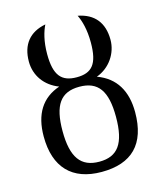

<svg xmlns="http://www.w3.org/2000/svg" viewBox="-115 -851 807 947"><g transform="rotate(-15 288.5 -377.5)"><path d="M80.1 -608.9C80.1 -537.1 122.6 -478 192.9 -451.2C101.1 -419.9 55.2 -346.7 55.2 -232.9C55.2 -75.2 136.7 9.8 287.1 9.8C440.9 9.8 522 -69.3 522 -232.9C522 -340.3 478 -416.5 384.8 -450.2C453.6 -475.1 497.1 -540.5 497.1 -608.9C497.1 -696.3 453.6 -749.5 371.1 -765.1C386.2 -734.4 399.9 -687.5 399.9 -621.1C399.9 -510.3 365.7 -473.1 289.1 -473.1C211.4 -473.1 176.8 -512.2 176.8 -621.1C176.8 -687.5 190.9 -734.4 206.1 -765.1C123.5 -749.5 80.1 -695.3 80.1 -608.9ZM151.9 -234.9C151.9 -367.2 192.4 -424.8 288.1 -424.8C383.8 -424.8 424.8 -367.2 424.8 -234.9C424.8 -98.6 382.8 -42 289.1 -42C194.8 -42 151.9 -100.1 151.9 -234.9Z"/></g></svg>

Font: The Erased English
Style: Regular
Weight: 400
Designer: Monotype Design team + ligartures altered by 180 Amsterdam
Foundry: Monotype Imaging Inc.
Version: Version 1.030;Glyphs 3.1.2 (3151)